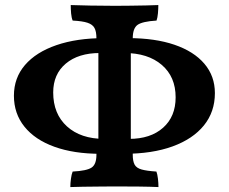

<svg xmlns="http://www.w3.org/2000/svg" viewBox="-20 -737 905 759"><path d="M258 2.5Q258 -12 260.4 -29.9Q262.7 -47.7 267.2 -58.8Q323.5 -61.8 342.3 -74.7Q361.2 -87.5 361.2 -125.2V-149.1L368.9 -175.4V-546.5L361.2 -568.9V-585.4Q361.2 -612.1 353.6 -626.2Q346.1 -640.3 326 -647Q305.9 -653.7 267.3 -655.7Q262.7 -666.3 261.1 -683.9Q259.6 -701.4 259.6 -717Q292.5 -716 336.6 -715Q380.8 -714 434.8 -714Q463.6 -714 496 -714.5Q528.4 -715 557.6 -715.5Q586.9 -716 605.9 -717Q605.9 -702.4 604.4 -684.6Q602.8 -666.9 598.8 -655.7Q542.5 -652.2 523.7 -638.6Q504.8 -625 504.8 -585.4V-568.3L497.1 -544.9V-173.5L504.8 -151.1V-125.2Q504.8 -99.9 512.1 -86.3Q519.4 -72.7 539.8 -67Q560.1 -61.3 598.3 -58.8Q602.3 -48.2 604.4 -30.6Q606.4 -13.1 606.4 2.5Q573 1 529.4 0.5Q485.8 0 434.4 0Q404.5 0 371.1 0.5Q337.7 1 307.9 1.2Q278.1 1.5 258 2.5ZM377.2 -129Q272 -129 195.1 -156.8Q118.2 -184.5 76.6 -236.3Q35 -288 35 -358.5Q35 -429 78.8 -480Q122.6 -530.9 203.2 -558.6Q283.8 -586.3 392.5 -586.3L374.5 -527.4Q289.8 -527.4 240 -485.5Q190.3 -443.7 190.3 -371.5Q190.3 -286.7 244.8 -237.3Q299.3 -188 391.9 -188ZM471 -129 490.4 -188Q575.2 -188 624.7 -232.1Q674.3 -276.1 674.3 -352.3Q674.3 -433.6 619.5 -480.5Q564.7 -527.4 472.1 -527.4L487.3 -586.3Q593 -586.3 669.7 -560.1Q746.4 -533.8 787.9 -485.1Q829.5 -436.3 829.5 -368.9Q829.5 -294.9 786 -241.1Q742.4 -187.4 662.1 -158.2Q581.7 -129 471 -129Z"/></svg>

Font: Vollkorn
Style: Regular
Weight: 400
Designer: Friedrich Althausen
Foundry: Friedrich Althausen
Version: Version 5.001